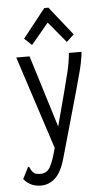

<svg xmlns="http://www.w3.org/2000/svg" viewBox="-58 -722 517 934"><g transform="rotate(-5 200.0 -255.5)"><path d="M104 174Q52 174 20 135L45 86L49 77L55 80Q58 88 62 95Q66 102 79 113Q92 117 107 117Q139 117 155 86.5Q171 56 186 -3L38 -457H103L212 -105L257 -275Q269 -321 280 -366Q291 -411 295 -457H357Q352 -411 339.5 -364Q327 -317 314 -270L223 52Q204 119 173.5 146.5Q143 174 104 174ZM120 -511 84 -545 195 -685H215L326 -545L290 -511L205 -613Z"/></g></svg>

Font: Inconsolata Condensed
Style: Regular
Weight: 400
Width: 3
Monospace: yes
Designer: Raph Levien, Cyreal, Brenton Simpson
Foundry: Raph Levien, Cyreal, Google
Version: Version 3.000; ttfautohint (v1.8.2.53-6de2)